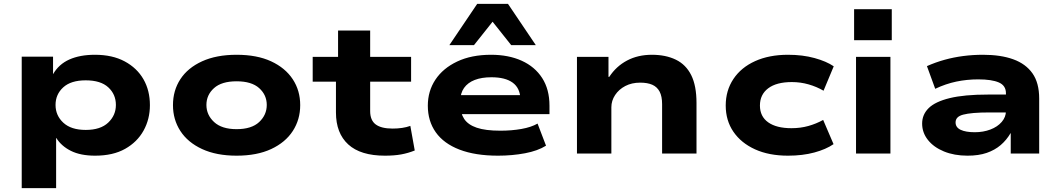

<svg xmlns="http://www.w3.org/2000/svg" viewBox="-20 -799 5518 999"><path d="M93 180V-504H256V-413Q286 -465 341 -489.5Q396 -514 474 -514Q565 -514 629 -479.5Q693 -445 726.5 -386.5Q760 -328 760 -252Q760 -179 727 -119.5Q694 -60 631 -24.5Q568 11 475 11Q399 11 349 -14Q299 -39 273 -81H272V180ZM426 -123Q503 -123 543 -161Q583 -199 583 -253Q583 -308 543.5 -344.5Q504 -381 426 -381Q349 -381 309 -344.5Q269 -308 269 -253Q269 -198 309.5 -160.5Q350 -123 426 -123Z M1211 11Q1106 11 1031.5 -23.5Q957 -58 918.5 -117.5Q880 -177 880 -252Q880 -328 918.5 -387Q957 -446 1031.5 -480Q1106 -514 1211 -514Q1317 -514 1390.5 -480Q1464 -446 1503 -387Q1542 -328 1542 -252Q1542 -177 1503.5 -117.5Q1465 -58 1391 -23.5Q1317 11 1211 11ZM1211 -127Q1289 -127 1328.5 -164Q1368 -201 1368 -253Q1368 -305 1328.5 -340.5Q1289 -376 1211 -376Q1133 -376 1093.5 -340.5Q1054 -305 1054 -253Q1054 -201 1094 -164Q1134 -127 1211 -127Z M1983 11Q1856 11 1792 -47.5Q1728 -106 1728 -214V-374H1607V-503H1739V-640H1906V-503H2119V-374H1906V-221Q1906 -173 1935 -151.5Q1964 -130 2023 -130Q2049 -130 2072.5 -133.5Q2096 -137 2115 -144L2138 -16Q2103 -2 2067 4.5Q2031 11 1983 11Z M2571 11Q2453 11 2371 -20.5Q2289 -52 2247.5 -110.5Q2206 -169 2206 -249Q2206 -325 2245.5 -384.5Q2285 -444 2359 -479Q2433 -514 2535 -514Q2626 -514 2694.5 -483Q2763 -452 2801 -393Q2839 -334 2839 -249V-205H2347V-304H2708L2688 -283Q2686 -341 2647.5 -369Q2609 -397 2537 -397Q2486 -397 2450 -383Q2414 -369 2394.5 -341.5Q2375 -314 2375 -273V-256Q2375 -211 2395 -180.5Q2415 -150 2460.5 -134.5Q2506 -119 2584 -119Q2642 -119 2693 -128Q2744 -137 2777 -156L2821 -41Q2778 -14 2711.5 -1.5Q2645 11 2571 11ZM2318 -564 2463 -779H2623L2768 -564H2640L2543 -686L2446 -564Z M2982 0V-503H3146V-399H3150Q3186 -454 3242.5 -484Q3299 -514 3372 -514Q3444 -514 3496.5 -488.5Q3549 -463 3576.5 -408Q3604 -353 3604 -263V0H3425V-257Q3425 -298 3412 -322.5Q3399 -347 3374 -358Q3349 -369 3311 -369Q3267 -369 3233.5 -351.5Q3200 -334 3180.5 -304.5Q3161 -275 3161 -241V0Z M4080 11Q3981 11 3908.5 -22Q3836 -55 3796 -113.5Q3756 -172 3756 -250Q3756 -328 3796 -388Q3836 -448 3909 -481Q3982 -514 4080 -514Q4156 -514 4218 -497Q4280 -480 4318 -454L4265 -327Q4229 -348 4187 -360Q4145 -372 4100 -372Q4020 -372 3977 -339.5Q3934 -307 3934 -250Q3934 -193 3977 -162.5Q4020 -132 4098 -132Q4145 -132 4186 -143.5Q4227 -155 4263 -175L4317 -49Q4278 -22 4217 -5.5Q4156 11 4080 11Z M4424 -590V-751H4620V-590ZM4434 0V-503H4613V0Z M5014 11Q4945 11 4891.5 -11Q4838 -33 4808 -71Q4778 -109 4778 -156Q4778 -203 4812 -236.5Q4846 -270 4921.5 -288.5Q4997 -307 5121 -307H5237V-214H5131Q5080 -214 5046 -211Q5012 -208 4991.5 -202.5Q4971 -197 4961.5 -187Q4952 -177 4952 -162Q4952 -136 4978.5 -123.5Q5005 -111 5052 -111Q5096 -111 5133 -125Q5170 -139 5192 -164.5Q5214 -190 5214 -221V-314Q5214 -354 5177 -370Q5140 -386 5070 -386Q5011 -386 4956 -374.5Q4901 -363 4846 -337L4803 -455Q4848 -475 4895 -488Q4942 -501 4992 -507.5Q5042 -514 5095 -514Q5187 -514 5252 -490.5Q5317 -467 5352 -417.5Q5387 -368 5387 -286V0H5239V-106H5238Q5217 -70 5186.5 -44Q5156 -18 5114 -3.5Q5072 11 5014 11Z"/></svg>

Font: Nunito Sans 7pt Expanded ExtraBold
Style: Regular
Weight: 800
Width: 7
Designer: Vernon Adams
Foundry: Vernon Adams
Version: Version 3.101;gftools[0.9.27]